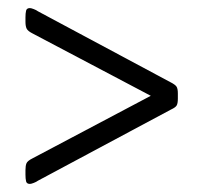

<svg xmlns="http://www.w3.org/2000/svg" viewBox="-20 -464 488 475"><path d="M54 -9Q46 -9 44.5 -15.5Q43 -22 43 -32V-43Q43 -54 45.5 -60Q48 -66 60 -72L353 -227L61 -381Q49 -387 46 -393Q43 -399 43 -410V-421Q43 -431 44.5 -437.5Q46 -444 54 -444Q57 -444 63.5 -441.5Q70 -439 74 -436L401 -261Q413 -255 416.5 -250Q420 -245 420 -233V-220Q420 -208 417 -203Q414 -198 403 -193L74 -17Q70 -14 63.5 -11.5Q57 -9 54 -9Z"/></svg>

Font: Asap Condensed Light
Style: Regular
Weight: 300
Width: 3
Designer: Pablo Cosgaya
Foundry: Omnibus-Type
Version: Version 3.001; ttfautohint (v1.8.4.7-5d5b)